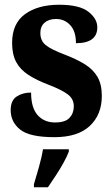

<svg xmlns="http://www.w3.org/2000/svg" viewBox="-20 -568 473 809"><path d="M209 10Q105 10 65 -22Q25 -54 25 -104Q25 -145 50.5 -161.5Q76 -178 111 -178Q111 -114 138.5 -83Q166 -52 212 -52Q255 -52 273 -71.5Q291 -91 291 -120Q291 -151 266 -170Q241 -189 187 -210Q134 -230 99.5 -252.5Q65 -275 48 -307Q31 -339 31 -387Q31 -469 85.5 -508.5Q140 -548 229 -548Q315 -548 352.5 -518.5Q390 -489 390 -453Q390 -386 300 -386Q300 -436 276 -462Q252 -488 216 -488Q186 -488 168 -472.5Q150 -457 150 -429Q150 -397 172 -378.5Q194 -360 255 -337Q302 -319 337 -297.5Q372 -276 390.5 -244.5Q409 -213 409 -164Q409 -85 358.5 -37.5Q308 10 209 10ZM123 208Q132 178 144 136Q156 94 161 61H270V71Q262 92 247 119Q232 146 214.5 172.5Q197 199 182 221H123Z"/></svg>

Font: Noto Serif Lao Condensed ExtraBold
Style: Regular
Weight: 800
Width: 3
Designer: Monotype Design Team
Foundry: Monotype Imaging Inc.
Version: Version 2.003; ttfautohint (v1.8.4.7-5d5b)